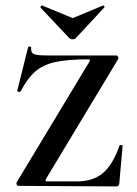

<svg xmlns="http://www.w3.org/2000/svg" viewBox="-20 -667 492 689"><path d="M301 -446Q303 -452 302.5 -453Q302 -454 296 -454Q221 -454 177 -444Q133 -434 105.5 -409.5Q78 -385 54 -339Q52 -337 50 -337Q47 -337 44 -338.5Q41 -340 42 -342L81 -498Q81 -500 85 -500Q88 -500 90.5 -498.5Q93 -497 92 -496Q90 -479 100.5 -473.5Q111 -468 150 -468H397Q401 -468 403.5 -463.5Q406 -459 404 -455L145 -25Q143 -19 143.5 -17.5Q144 -16 150 -16H256Q314 -16 349.5 -46Q385 -76 409 -145Q410 -147 415 -146.5Q420 -146 420 -144L408 -8Q408 -5 405.5 -1.5Q403 2 399 2L46 0Q42 0 40 -4.5Q38 -9 40 -13ZM126 -639 125 -641Q125 -643 127.5 -645.5Q130 -648 132 -647L241 -602L349 -647H351Q353 -647 354.5 -644.5Q356 -642 354 -640L252 -530Q248 -526 241 -526Q233 -526 229 -530Z"/></svg>

Font: Cormorant SC SemiBold
Style: Regular
Weight: 600
Designer: Christian Thalmann (Catharsis Fonts)
Version: Version 3.000